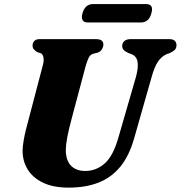

<svg xmlns="http://www.w3.org/2000/svg" viewBox="-20 -888 868 922"><path d="M549 -229 633.5 -521Q645.5 -566.5 640.2 -593Q635 -619.5 609 -629L596.5 -633.5Q579 -641.5 572.8 -649.2Q566.5 -657 567 -668.5Q567 -682 577.2 -691Q587.5 -700 607 -700H793.5Q811 -700 819.2 -692Q827.5 -684 827.5 -671.5Q827.5 -656 818.5 -647.8Q809.5 -639.5 794 -632.5L781.5 -628.5Q755 -617 738 -591.2Q721 -565.5 707.5 -516L624 -223Q600 -139 557.5 -87.2Q515 -35.5 453.2 -11.2Q391.5 13 310 13Q235.5 13 186 -11Q136.5 -35 112.2 -75.5Q88 -116 88.5 -165.5Q89 -186.5 93.5 -213Q98 -239.5 104.8 -266.5Q111.5 -293.5 117.5 -315L185.5 -574Q191.5 -594.5 188.8 -611Q186 -627.5 176 -632.5L158 -638Q146 -646.5 141 -653Q136 -659.5 136.5 -671.5Q137 -683.5 145.5 -691.8Q154 -700 168.5 -700H441.5Q476.5 -700 476.5 -673.5Q476 -662 469.2 -651Q462.5 -640 448.5 -635L428 -630Q413 -625 406.2 -611.5Q399.5 -598 391.5 -571.5L323.5 -316Q309 -262 302.8 -227.8Q296.5 -193.5 296 -169Q296 -118 320.8 -92.5Q345.5 -67 389.5 -67Q441.5 -67 482.5 -102.8Q523.5 -138.5 549 -229ZM376 -824Q382.5 -847 395.5 -857.8Q408.5 -868.5 427 -868.5H681.5Q699.5 -868.5 706.5 -858Q713.5 -847.5 707 -824.5Q701 -801.5 688 -790.8Q675 -780 656.5 -780H402Q384 -780 377 -790.8Q370 -801.5 376 -824Z"/></svg>

Font: Fraunces ExtraBold
Style: Italic
Weight: 800
Italic angle: -16°
Version: Version 1.000;[b76b70a41]